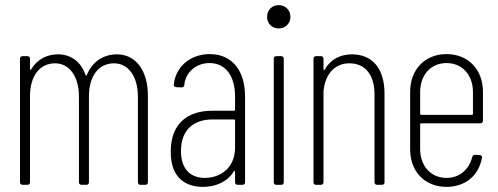

<svg xmlns="http://www.w3.org/2000/svg" viewBox="-20 -721 1944 749"><path d="M436 -509C386 -509 341 -483 319 -429C317 -425 315 -424 314 -428C296 -480 257 -509 206 -509C164 -509 125 -490 102 -451C100 -448 97 -448 97 -452V-492C97 -498 93 -502 87 -502H68C62 -502 58 -498 58 -492V-10C58 -4 62 0 68 0H87C93 0 97 -4 97 -10V-345C97 -425 135 -474 195 -474C250 -474 288 -424 288 -343V-10C288 -4 292 0 298 0H317C323 0 327 -4 327 -10V-345C327 -425 365 -474 425 -474C480 -474 518 -424 518 -343V-10C518 -4 522 0 528 0H547C553 0 557 -4 557 -10V-347C557 -447 509 -509 436 -509Z M798 -510C726 -510 666 -464 658 -392C657 -386 661 -381 667 -381L689 -380C695 -380 699 -384 699 -390C704 -441 747 -475 797 -475C862 -475 897 -422 897 -344V-293C897 -291 895 -289 893 -289H808C716 -289 646 -243 646 -129C646 -17 715 8 772 8C821 8 866 -11 892 -52C894 -55 897 -55 897 -51V-10C897 -4 901 0 907 0H926C932 0 936 -4 936 -10V-344C936 -444 887 -510 798 -510ZM779 -27C727 -27 686 -57 686 -132C686 -216 737 -255 809 -255H893C895 -255 897 -253 897 -251V-146C897 -64 838 -27 779 -27Z M1067 -610C1093 -610 1113 -629 1113 -655C1113 -682 1093 -701 1067 -701C1041 -701 1022 -682 1022 -655C1022 -629 1041 -610 1067 -610ZM1058 0H1077C1083 0 1087 -4 1087 -10V-492C1087 -498 1083 -502 1077 -502H1058C1052 -502 1048 -498 1048 -492V-10C1048 -4 1052 0 1058 0Z M1353 -509C1307 -509 1269 -489 1247 -450C1245 -446 1242 -447 1242 -451V-492C1242 -498 1238 -502 1232 -502H1213C1207 -502 1203 -498 1203 -492V-10C1203 -4 1207 0 1213 0H1232C1238 0 1242 -4 1242 -10V-366C1249 -434 1287 -474 1343 -474C1405 -474 1441 -429 1441 -352V-10C1441 -4 1445 0 1451 0H1470C1476 0 1480 -4 1480 -10V-356C1480 -452 1434 -509 1353 -509Z M1864 -250V-363C1864 -449 1807 -510 1722 -510C1637 -510 1580 -449 1580 -363V-138C1580 -52 1637 8 1722 8C1796 8 1848 -37 1860 -105C1862 -112 1857 -116 1851 -116L1833 -117C1827 -117 1824 -114 1822 -108C1810 -60 1773 -27 1722 -27C1661 -27 1619 -73 1619 -140V-236C1619 -238 1621 -240 1623 -240H1854C1860 -240 1864 -244 1864 -250ZM1722 -475C1783 -475 1825 -429 1825 -362V-277C1825 -275 1823 -273 1821 -273H1623C1621 -273 1619 -275 1619 -277V-362C1619 -429 1661 -475 1722 -475Z"/></svg>

Font: Barlow Condensed ExtraLight
Style: Regular
Weight: 275
Width: 3
Designer: Jeremy Tribby
Foundry: Tribby Type
Version: Version 1.422;hotconv 1.0.109;makeotfexe 2.5.65596